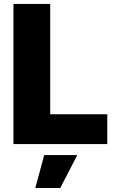

<svg xmlns="http://www.w3.org/2000/svg" viewBox="-20 -727 594 969"><path d="M47.9 -707H233.4V-150.4H521.5V0H47.9ZM203.1 55.7H370.1L284.2 221.7H158.2Z"/></svg>

Font: Pretendard Std Black
Style: Regular
Weight: 900
Designer: Base glyphs from Inter by Rasmus Andersson; Hangeul glyphs from Noto Sans CJK(Source Han Sans) by Jang Soo-young and Kan
Foundry: Kil Hyung-jin
Version: Version 1.309